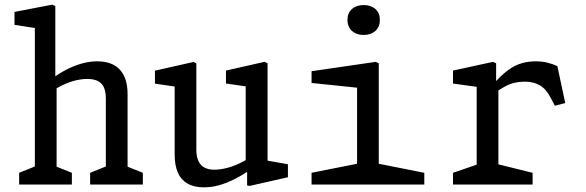

<svg xmlns="http://www.w3.org/2000/svg" viewBox="-20 -793 2520 825"><path d="M367.3 -50.5 455 -85.8 434.8 -47.2V-368.5Q434.8 -414.8 415.1 -434.3Q395.3 -453.8 355.2 -453.8Q330.5 -453.8 302.1 -446.8Q273.7 -439.8 240 -422.8Q216.5 -411.2 191.3 -393.8L194.3 -448.8Q229.2 -474.8 263.3 -492.8Q297.5 -510.7 331.4 -520.1Q365.3 -529.5 397.8 -529.5Q461.8 -529.5 495 -493.6Q528.2 -457.7 528.2 -388V-44.3L505.8 -85.8L593.8 -50.5V0H367.3ZM62.3 -50.5 150 -85.8 129.8 -47.2V-700.5L156 -668.7L42.3 -686.2V-741.8L204.5 -773L217.7 -767V-432.7L223.2 -425.7V-50L200.8 -85.8L288.8 -50.5V0H62.3Z M730.5 -129.5V-449.7L756.8 -417.2L645.8 -433.7V-489.3L811.3 -526.8L823.7 -520.8V-149Q823.7 -118.5 833.4 -99.5Q843.2 -80.5 860.1 -72.2Q877 -63.8 900.3 -63.8Q928 -63.8 960.8 -72.8Q993.7 -81.8 1032 -102.7Q1045 -109.3 1063.8 -121.8V-68.8Q1024.8 -42.3 990.1 -24.5Q955.3 -6.7 922.1 2.7Q888.8 12 856.8 12Q814.2 12 786.1 -4Q758 -20 744.2 -51.2Q730.5 -82.5 730.5 -129.5ZM1041.8 -72.2 1035.7 -84V-445.5L1057.8 -418.8L951 -434.2V-489.8L1116.5 -527.3L1129.7 -521.3V-80.2L1107.3 -106.7L1217.2 -87.2V-31.5L1052.2 6L1041.8 3.8Z M1318.7 -50.5 1536.7 -93.8 1514.3 -52.2V-445.5L1540.3 -413.5L1318.8 -436.5V-487L1594.3 -527.2L1607.5 -521.2V-52.2L1585.2 -93.8L1803.2 -50.5V0H1318.7ZM1473 -707.3Q1473 -737 1492.2 -754.2Q1511.5 -771.3 1542.7 -771.3Q1573.8 -771.3 1593.1 -754.2Q1612.3 -737 1612.3 -707.3Q1612.3 -677.5 1593.1 -660.2Q1573.8 -642.8 1542.7 -642.8Q1522.2 -642.8 1506.4 -650.6Q1490.7 -658.3 1481.8 -673.1Q1473 -687.8 1473 -707.3Z M1926.5 -50.5 2048.3 -92.3 2028.2 -53.5V-448.3L2054.3 -416.3L1926.5 -434V-489.7L2098.5 -527.2L2111.8 -521V-432.7L2121.5 -425.7V-50.7L2099.2 -92.3L2268.5 -50.5V0H1926.5ZM2237.3 -442.2H2236.2Q2189.8 -442.2 2154.7 -423.9Q2119.5 -405.7 2084.8 -377.5L2084 -377L2090.5 -418.8Q2128.3 -468.7 2174.1 -499.1Q2219.8 -529.5 2282.3 -529.5Q2308 -529.5 2330.9 -524.1Q2353.8 -518.7 2375 -508.7L2408.8 -350.2L2364.2 -338.7L2346.8 -371.7Q2327 -410.7 2299.8 -426.2Q2272.7 -441.8 2237.3 -442.2Z"/></svg>

Font: Monaspace Xenon Var
Style: Regular
Weight: 400
Designer: Riley Cran and the Lettermatic Team
Version: Version 1.000 (Monaspace Xenon Var)